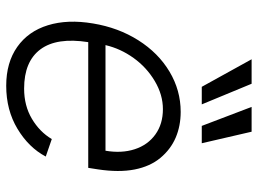

<svg xmlns="http://www.w3.org/2000/svg" viewBox="-126 -696 834 621"><g transform="rotate(90 290.5 -385.0)"><path d="M257.1 11.4Q181.8 11.4 131.2 -24.3Q80.6 -60 61.1 -123.6Q41.5 -187.1 55.4 -269.5Q68.9 -351.2 109.7 -415.8Q150.6 -480.5 211.1 -516.7Q271.7 -552.9 341.3 -552.9Q386.7 -552.9 424.5 -536.8Q462.4 -520.6 490.1 -487.4Q517.8 -454.2 527.7 -403.8Q537.6 -353.3 527.3 -285.2L522.4 -253.9H115.8Q99.8 -152.3 139 -99.4Q178.3 -46.5 266 -46.5Q321.4 -46.5 363.6 -71.6Q405.9 -96.6 429.3 -136L485.8 -116.5Q456.7 -61.4 396.1 -25Q335.6 11.4 257.1 11.4ZM125.4 -309.7H467Q475.9 -361.9 462.2 -404.1Q448.5 -446.4 414.6 -470.9Q380.7 -495.4 332.7 -495.4Q285.9 -495.4 241.7 -469.1Q197.4 -442.8 167.1 -400.6Q136.7 -358.3 125.4 -309.7ZM386.7 -621.1 325.3 -782.3H405.5L442.8 -621.1ZM260.3 -621.1 171.2 -782.3H250.4L317.1 -621.1Z"/></g></svg>

Font: Karasuma Gothic
Style: Light Italic
Weight: 300
Italic angle: 9.39998°
Designer: Rasmus Andersson / Ryoko Nishizuka
Foundry: rsms
Version: Version 1.00